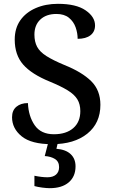

<svg xmlns="http://www.w3.org/2000/svg" viewBox="-20 -744 596 1004"><path d="M252 10Q144 10 93.5 -31Q43 -72 43 -131Q43 -167 66 -186Q89 -205 126 -205Q129 -136 161.5 -89Q194 -42 262 -42Q326 -42 363 -74Q400 -106 400 -163Q400 -199 384.5 -224.5Q369 -250 334 -271.5Q299 -293 241 -317Q145 -356 101 -406.5Q57 -457 57 -537Q57 -596 86 -637.5Q115 -679 166.5 -701.5Q218 -724 283 -724Q378 -724 427.5 -690Q477 -656 477 -611Q477 -578 453 -559.5Q429 -541 386 -541Q386 -571 375.5 -601Q365 -631 340.5 -651Q316 -671 275 -671Q222 -671 191 -642Q160 -613 160 -563Q160 -526 174 -499.5Q188 -473 222.5 -451Q257 -429 317 -404Q409 -367 457 -319.5Q505 -272 505 -196Q505 -100 436.5 -45Q368 10 252 10ZM240 240Q224 240 201 237Q178 234 160 229V175Q199 183 228 183Q257 183 273 169Q289 155 289 130Q289 101 267.5 87.5Q246 74 214 72L235 -9H285L275 34Q324 38 349.5 62Q375 86 375 126Q375 179 339.5 209.5Q304 240 240 240Z"/></svg>

Font: Noto Serif Hentaigana Medium
Style: Regular
Weight: 500
Designer: Kazuhiro Yamada
Foundry: nipponia
Version: Version 1.000; ttfautohint (v1.8.4.7-5d5b)